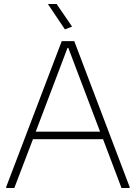

<svg xmlns="http://www.w3.org/2000/svg" viewBox="-20 -947 684 967"><path d="M11 -5 291 -740H354L633 -5V0H592L499 -246H146L52 0H11ZM484 -284 369 -587 324 -706H320L275 -587L160 -284ZM307 -799 221 -927H265L343 -813Z"/></svg>

Font: Encode Sans Normal
Style: Thin
Weight: 100
Designer: Pablo Impallari, Andres Torresi
Foundry: Pablo Impallari, Andres Torresi
Version: Version 1.000; ttfautohint (v1.00) -l 8 -r 50 -G 200 -x 14 -